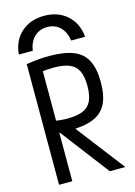

<svg xmlns="http://www.w3.org/2000/svg" viewBox="-142 -1047 784 1119"><g transform="rotate(-15 250.0 -487.0)"><path d="M240 -974Q324 -974 378.5 -925Q433 -876 440 -794H356Q348 -847 317.5 -876.5Q287 -906 240 -906Q194 -906 163 -876.5Q132 -847 124 -794H40Q47 -876 101.5 -925Q156 -974 240 -974ZM70 -728Q114 -735 146.5 -737.5Q179 -740 209 -740Q300 -740 355 -717.5Q410 -695 435 -645.5Q460 -596 460 -515Q460 -434 435 -384.5Q410 -335 355 -312.5Q300 -290 209 -290Q182 -290 156.5 -292Q131 -294 103 -298L129 -368Q155 -364 176 -362Q197 -360 216 -360Q276 -360 311.5 -375Q347 -390 363 -424Q379 -458 379 -514Q379 -571 363 -604.5Q347 -638 311.5 -653Q276 -668 216 -668Q196 -668 174.5 -666.5Q153 -665 126 -660L150 -688V0H70ZM376 0 126 -328H218L470 0Z"/></g></svg>

Font: M PLUS 1 Code
Style: Regular
Weight: 400
Designer: Coji Morishita
Foundry: UNDERFOREST DESIGN
Version: Version 1.005